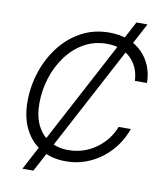

<svg xmlns="http://www.w3.org/2000/svg" viewBox="-97 -898 913 1069"><g transform="rotate(10 359.5 -363.0)"><path d="M103 92.8 586.9 -819.3H649.4L165 92.8ZM333.5 10.3Q251.5 10.3 191.2 -25.6Q130.9 -61.5 98.4 -127Q65.9 -192.4 65.9 -281.2Q65.9 -367.2 92.8 -448.7Q119.6 -530.3 169.7 -595.5Q219.7 -660.6 290.5 -699.2Q361.3 -737.8 449.2 -737.8Q508.8 -737.8 555.7 -719.5Q602.5 -701.2 635.3 -668.5Q668 -635.7 685.5 -592Q703.1 -548.3 703.1 -497.6H634.8Q633.3 -535.6 619.9 -567.6Q606.4 -599.6 582.3 -623.5Q558.1 -647.5 523.9 -660.6Q489.7 -673.8 446.8 -673.8Q375 -673.8 317.1 -640.9Q259.3 -607.9 218 -551.8Q176.8 -495.6 154.8 -425.8Q132.8 -356 132.8 -282.7Q132.8 -209 158.4 -157.7Q184.1 -106.4 230 -80.1Q275.9 -53.7 335.9 -53.7Q380.4 -53.7 420.2 -66.9Q460 -80.1 493.2 -104Q526.4 -127.9 551.3 -159.9Q576.2 -191.9 590.3 -229.5H659.2Q642.1 -179.7 611.1 -136.2Q580.1 -92.8 537.6 -59.8Q495.1 -26.9 443.4 -8.3Q391.6 10.3 333.5 10.3Z"/></g></svg>

Font: Inter 20pt Light
Style: Italic
Weight: 300
Italic angle: -9.3988°
Version: Version 4.001;git-66647c0bb